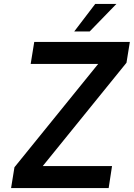

<svg xmlns="http://www.w3.org/2000/svg" viewBox="-20 -950 676 970"><path d="M53 -105 476 -627H135L153 -738H636L619 -633L196 -111H546L529 0H36ZM461 -930H568L433 -791H355Z"/></svg>

Font: Exo SemiBold
Style: Italic
Weight: 600
Italic angle: -9°
Designer: Natanael Gama
Foundry: Natanael Gama
Version: Version 1.500; ttfautohint (v1.6)